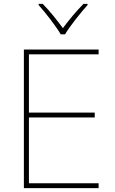

<svg xmlns="http://www.w3.org/2000/svg" viewBox="-20 -969 590 989"><path d="M293 -792H315C339 -833 394 -902 431 -943V-949H410C373 -912 332 -862 304 -824C276 -862 237 -912 200 -949H179V-943C216 -902 269 -833 293 -792ZM488 0V-25H129V-364H468V-389H129V-689H488V-714H103V0Z"/></svg>

Font: Noto Sans Telugu Thin
Style: Regular
Weight: 100
Designer: Jelle Bosma - Monotype Design Team
Foundry: Monotype Imaging Inc.
Version: Version 2.005